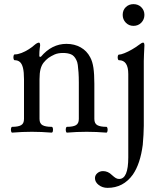

<svg xmlns="http://www.w3.org/2000/svg" viewBox="-20 -637 793 928"><path d="M39 4Q35 4 33.5 -3Q32 -10 33.5 -17Q35 -24 39 -24Q68 -24 82 -32Q96 -40 96 -62V-254Q96 -289 91 -309Q86 -329 76 -337.5Q66 -346 51 -346Q47 -346 45.5 -353Q44 -360 45.5 -367Q47 -374 51 -374Q66 -374 84 -381Q102 -388 118.5 -398.5Q135 -409 146 -419Q154 -426 159.5 -428.5Q165 -431 168 -431Q174 -431 174 -417Q173 -410 172 -402.5Q171 -395 170.5 -386.5Q170 -378 170 -364L177 -362Q204 -394 235 -409.5Q266 -425 301 -425Q340 -425 370 -408Q400 -391 416 -360Q427 -340 431.5 -309.5Q436 -279 436 -232V-62Q436 -40 450.5 -32Q465 -24 494 -24Q498 -24 499.5 -17Q501 -10 499.5 -3Q498 4 494 4Q470 2 446 1Q422 0 399 0Q375 0 351 1Q327 2 304 4Q300 4 298.5 -3Q297 -10 298.5 -17Q300 -24 304 -24Q333 -24 347 -32Q361 -40 361 -62V-173Q361 -210 361 -238Q361 -266 359.5 -287Q358 -308 356 -323Q354 -338 349 -347Q339 -368 323 -374.5Q307 -381 285 -381Q260 -381 243.5 -373.5Q227 -366 214 -357Q201 -347 191 -334.5Q181 -322 176 -303Q171 -284 171 -254V-62Q171 -40 185.5 -32Q200 -24 229 -24Q234 -24 235.5 -17Q237 -10 235.5 -3Q234 4 229 4Q205 2 181 1Q157 0 134 0Q110 0 86.5 1Q63 2 39 4ZM500 271Q475 271 457 257Q439 243 439 224Q439 210 450.5 200Q462 190 478 190Q502 190 521 209Q532 219 539.5 223.5Q547 228 556 228Q578 228 589 202Q600 176 600 124V-279Q600 -346 555 -346Q551 -346 549.5 -353Q548 -360 549.5 -366.5Q551 -373 555 -373Q564 -373 581.5 -380Q599 -387 618 -398Q637 -409 650 -419Q665 -431 672 -431Q678 -431 678 -417Q677 -391 676 -375Q675 -359 675 -342V-29Q675 -8 673.5 15Q672 38 670 63Q664 109 652 145Q640 181 622 207Q599 239 568.5 255Q538 271 500 271ZM625 -512Q603 -512 588 -527.5Q573 -543 573 -565Q573 -588 588 -602.5Q603 -617 625 -617Q648 -617 663 -602Q678 -587 678 -565Q678 -543 663 -527.5Q648 -512 625 -512Z"/></svg>

Font: Junicode VF
Style: Regular
Weight: 400
Designer: Peter S. Baker
Version: Version 2.213